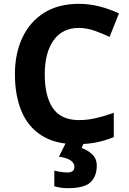

<svg xmlns="http://www.w3.org/2000/svg" viewBox="-20 -744 677 1004"><path d="M393 -598Q306 -598 260 -533Q214 -468 214 -355Q214 -241 256.5 -178.5Q299 -116 393 -116Q437 -116 480.5 -126Q524 -136 575 -154V-27Q528 -8 482 1Q436 10 379 10Q269 10 197.5 -35.5Q126 -81 92 -163.5Q58 -246 58 -356Q58 -464 97 -547Q136 -630 210.5 -677Q285 -724 393 -724Q446 -724 499.5 -710.5Q553 -697 602 -674L553 -551Q513 -570 472.5 -584Q432 -598 393 -598ZM486 122Q486 178 453.5 209Q421 240 335 240Q313 240 295.5 237Q278 234 264 230V148Q278 152 298.5 155Q319 158 334 158Q348 158 358.5 151.5Q369 145 369 128Q369 110 351 96Q333 82 288 75L326 0H420L407 30Q437 40 461.5 62.5Q486 85 486 122Z"/></svg>

Font: Noto Sans Javanese
Style: Regular
Weight: 400
Designer: Monotype Design Team
Foundry: Monotype Imaging Inc.
Version: Version 2.004